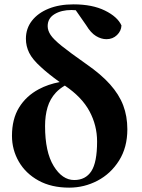

<svg xmlns="http://www.w3.org/2000/svg" viewBox="-20 -846 651 882"><path d="M298 16Q216 16 157 -16.5Q98 -49 66.5 -103.5Q35 -158 35 -222Q35 -299 67.5 -352Q100 -405 158 -436Q201 -459 254 -469Q200 -508 168 -538Q129 -573 114 -603.5Q99 -634 99 -668Q99 -715 126.5 -750.5Q154 -786 203 -806Q252 -826 318 -826Q404 -826 462 -797.5Q520 -769 538 -729Q537 -704 517.5 -685Q498 -666 469 -666Q445 -666 421 -680.5Q397 -695 376 -730L328 -799Q319 -800 308 -800Q262 -800 230.5 -781Q199 -762 199 -726Q199 -706 212.5 -685.5Q226 -665 264 -634.5Q302 -604 376 -552Q444 -505 485.5 -458.5Q527 -412 546 -362Q565 -312 565 -252Q565 -169 527 -108.5Q489 -48 428 -16Q367 16 298 16ZM278 -453Q254 -439 237 -421Q210 -392 198.5 -353.5Q187 -315 187 -267Q187 -148 226.5 -83.5Q266 -19 321 -19Q373 -19 399.5 -59.5Q426 -100 426 -196Q426 -270 391 -335Q356 -400 279 -452Q278 -452 278 -453Z"/></svg>

Font: Early Summer Mincho Heavy
Style: Regular
Weight: 900
Designer: GuiWonder
Version: Version 1.002